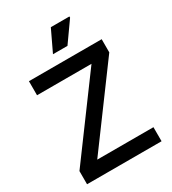

<svg xmlns="http://www.w3.org/2000/svg" viewBox="-216 -1024 1016 1136"><g transform="rotate(-30 291.5 -456.0)"><path d="M37 0V-90L461 -665L479 -604H44V-700H541V-610L117 -35L97 -96H546V0ZM247 -767 316 -912H443V-904L346 -767Z"/></g></svg>

Font: Fustat SemiBold
Style: Regular
Weight: 600
Designer: Mohamed Gaber, Khaled Hosny, Laura Garcia Mut
Foundry: Kief Type Foundry, Alif Type Foundry, Hard Type Foundry
Version: Version 1.007